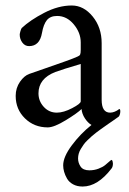

<svg xmlns="http://www.w3.org/2000/svg" viewBox="-20 -456 471 699"><path d="M37.1 -106.9Q37.1 -135.7 52.7 -158.2Q68.4 -180.7 86.9 -187Q103.5 -192.9 147.2 -208Q190.9 -223.1 220.2 -233.6Q249.5 -244.1 262.2 -250Q269.5 -252.9 271.7 -257.3Q273.9 -261.7 273.9 -274.9V-301.8Q273.9 -336.9 248.5 -367.4Q223.1 -397.9 188 -397.9Q163.1 -397.9 150.6 -382.6Q138.2 -367.2 132.8 -335.9Q124.5 -288.1 85.9 -288.1Q70.8 -288.1 61.3 -301Q51.8 -314 51.8 -330.1Q51.8 -333.5 54.2 -342Q56.6 -350.6 59.1 -354Q89.8 -382.8 141.1 -409.4Q192.4 -436 241.2 -436Q284.7 -436 317.4 -396Q350.1 -356 350.1 -298.8V-92.8Q350.1 -45.9 380.9 -45.9Q385.3 -45.9 389.4 -46.9Q393.6 -47.9 396.7 -49.1Q399.9 -50.3 403.1 -52Q406.2 -53.7 408.2 -54.9Q410.2 -56.2 411.9 -57.6Q413.6 -59.1 414.1 -59.1Q418 -59.1 418 -50.8Q418 -40.5 413.1 -32.2Q410.2 -29.8 402.8 -24.7Q395.5 -19.5 388.9 -14.9Q382.3 -10.3 377 -6.8Q375 -5.4 363.5 2.7Q352.1 10.7 347.2 14.2Q342.3 17.6 331.1 26.1Q319.8 34.7 314 40Q308.1 45.4 298.8 54.2Q289.6 63 284.7 70.1Q279.8 77.1 274.4 85.9Q269 94.7 266.6 103.5Q264.2 112.3 264.2 121.1Q264.2 136.7 273.4 150.4Q282.7 164.1 305.2 164.1Q322.8 164.1 338.4 158.2Q354 152.3 362.8 145Q371.6 137.7 378.2 131.8Q384.8 126 386.2 126Q386.7 126 387.9 127.4Q389.2 128.9 390.1 132.3Q391.1 135.7 391.1 139.2Q391.1 150.9 386.2 157.2Q335.9 223.1 280.8 223.1Q260.7 223.1 246.1 215.1Q231.4 207 224.1 194.3Q216.8 181.6 213.4 169.4Q210 157.2 210 146Q210 115.2 241.5 73Q272.9 30.8 313 -1Q299.8 -8.8 289.1 -25.1Q278.3 -41.5 276.9 -59.1Q262.2 -44.4 219.5 -18.3Q176.8 7.8 153.8 7.8Q104.5 7.8 70.8 -25.1Q37.1 -58.1 37.1 -106.9ZM120.1 -116.2Q120.1 -87.9 139.4 -66.9Q158.7 -45.9 187 -45.9Q211.4 -45.9 242.7 -62.3Q273.9 -78.6 273.9 -86.9V-223.1Q207.5 -203.6 181.2 -193.8Q120.1 -169.9 120.1 -116.2Z"/></svg>

Font: Crimson
Style: Roman
Weight: 400
Version: Version 0.8